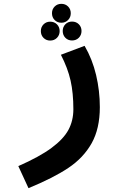

<svg xmlns="http://www.w3.org/2000/svg" viewBox="-20 -750 640 1001"><path d="M362.5 -180.5Q362.5 -265 348 -329.8Q333.5 -394.5 297.5 -464.5L421 -511Q461.5 -441.5 481 -359Q500.5 -276.5 500.5 -191.5Q500.5 -79.5 457.8 -3.2Q415 73 336.2 125.5Q257.5 178 128.5 231L75.5 116Q186 67.5 248.5 21.2Q311 -25 336.8 -73Q362.5 -121 362.5 -180.5ZM251 -681Q251 -702 265 -716Q279 -730 300 -730Q321 -730 335 -716Q349 -702 349 -681Q349 -660 335 -645.8Q321 -631.5 300 -631.5Q279 -631.5 265 -645.5Q251 -659.5 251 -681ZM193 -588Q193 -609 207 -623Q221 -637 241.5 -637Q263 -637 277 -623Q291 -609 291 -588Q291 -567 277 -552.8Q263 -538.5 241.5 -538.5Q221 -538.5 207 -552.5Q193 -566.5 193 -588ZM307 -588.5Q307 -609.5 320.8 -623.5Q334.5 -637.5 355.5 -637.5Q377 -637.5 391 -623.5Q405 -609.5 405 -588.5Q405 -567.5 391 -553.2Q377 -539 355.5 -539Q334.5 -539 320.8 -553Q307 -567 307 -588.5Z"/></svg>

Font: JuliaMono ExtraBoldItalic
Style: Regular
Weight: 800
Italic angle: -9°
Monospace: yes
Designer: cormullion
Foundry: corm
Version: Version 0.049; ttfautohint (v1.8.4)